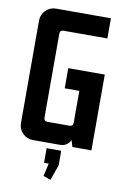

<svg xmlns="http://www.w3.org/2000/svg" viewBox="-91 -697 611 925"><g transform="rotate(10 214.5 -234.5)"><path d="M107.1 -642.9H375V-544.3H160.7Q142.9 -544.3 142.9 -526.4V-116.4Q142.9 -98.6 160.7 -98.6H267.9Q285.7 -98.6 285.7 -116.4V-272.1H214.3V-370.7H392.9V0H300L290 -32.1H289.3Q285 -18.6 271.1 -9.3Q257.1 0 241.4 0H107.1Q77.1 0 56.4 -20.7Q35.7 -41.4 35.7 -71.4V-571.4Q35.7 -601.4 56.4 -622.1Q77.1 -642.9 107.1 -642.9ZM178.6 27.1H250V98.6L222.9 174.3L187.1 161.4L201.4 98.6H178.6Z"/></g></svg>

Font: Aire Exterior
Style: Regular
Weight: 400
Width: 4
Designer: Jayvee Enaguas (HarvettFox96)
Version: 20190503.02